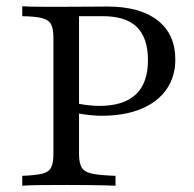

<svg xmlns="http://www.w3.org/2000/svg" viewBox="-20 -591 617 611"><path d="M50.8 0V-31.5Q93.5 -33.1 114.5 -38.3Q135.5 -43.5 142.7 -58.1Q150 -72.6 150 -100.8V-470.2Q150 -499.2 142.7 -513.3Q135.5 -527.4 114.5 -533.1Q93.5 -538.7 50.8 -539.5V-571Q62.1 -570.2 80.6 -569.8Q99.2 -569.4 124.6 -569.4Q150 -569.4 181.5 -569.4Q229.8 -569.4 267.3 -569.8Q304.8 -570.2 321.8 -570.2Q425 -570.2 481.5 -526.2Q537.9 -482.3 537.9 -401.6Q537.9 -346.8 509.7 -306.5Q481.5 -266.1 429 -244.4Q376.6 -222.6 303.2 -222.6Q287.9 -222.6 271.4 -224.2Q254.8 -225.8 239.9 -228.2Q225 -230.6 215.3 -233.1V-264.5Q232.3 -259.7 254.4 -256.9Q276.6 -254 296 -254Q373.4 -254 412.1 -290.3Q450.8 -326.6 450.8 -399.2Q450.8 -471 414.9 -505.6Q379 -540.3 303.2 -539.5H231.5V-100.8Q231.5 -72.6 239.9 -58.1Q248.4 -43.5 273.4 -38.3Q298.4 -33.1 347.6 -31.5V0Q334.7 -0.8 312.5 -1.2Q290.3 -1.6 260.5 -2Q230.6 -2.4 192.7 -2.4Q142.7 -2.4 107.3 -2Q71.8 -1.6 50.8 0Z"/></svg>

Font: Playfair 12pt
Style: Regular
Weight: 400
Designer: Claus Eggers Sørensen
Foundry: Claus Eggers Sørensen
Version: Version 2.000;gftools[0.9.28]